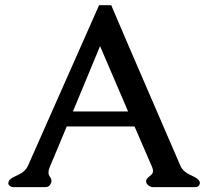

<svg xmlns="http://www.w3.org/2000/svg" viewBox="-20 -727 818 756"><path d="M418 -706.5Q445.3 -642.1 481.2 -558.6Q517.1 -475.1 555.4 -386.7Q593.8 -298.3 629.6 -214.8Q665.5 -131.3 690.4 -74.2Q696.8 -58.6 715.3 -45.9Q725.6 -39.6 736.6 -34.7Q747.6 -29.8 755.4 -24.4Q762.7 -19 765.1 -13.7Q767.1 -10.3 767.1 -6.3Q767.1 -2.9 764.6 1.5Q760.7 9.8 748 9.8H583Q574.2 9.8 566.4 4.4Q558.1 -1.5 556.6 -6.8Q555.2 -9.3 555.2 -13.2Q555.2 -21.5 564 -28.8Q568.8 -33.2 574.2 -37.4Q579.6 -41.5 581.5 -47.4Q582.5 -50.3 582.5 -53.7Q582.5 -60.5 579.1 -68.8L509.8 -229H242.7Q228 -193.8 210.7 -152.1Q193.4 -110.4 175.8 -68.8Q171.9 -60.1 171.4 -53.2Q170.9 -50.3 170.9 -47.4Q170.9 -43.5 171.9 -40Q173.3 -35.2 176.5 -31.2Q179.7 -27.3 182.1 -20.5Q182.6 -15.6 182.6 -13.7Q182.6 -10.3 181.2 -7.3Q175.3 9.8 158.7 9.8H32.7Q20.5 9.8 13.7 -0.5Q13.7 -1.5 12.7 -3.4Q12.7 -7.3 14.2 -12.7Q19 -23.4 36.6 -31.2Q43.5 -34.7 51.8 -38.6Q60.1 -42.5 67.9 -47.9Q83.5 -59.1 90.3 -74.7L370.1 -706.5ZM484.4 -288.1 374 -545.4Q354.5 -498 323.5 -423.8Q292.5 -349.6 267.1 -288.1Z"/></svg>

Font: Caudex
Style: Bold
Weight: 700
Version: Version 1.01